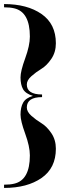

<svg xmlns="http://www.w3.org/2000/svg" viewBox="-20 -720 295 945"><path d="M142 -248Q106 -259 93.5 -281Q81 -303 81 -339Q81 -370 104 -433Q127 -496 127 -540Q127 -661 50 -679Q30 -684 0 -684V-700Q114 -700 184.5 -651Q255 -602 255 -507Q255 -463 232.5 -430Q210 -397 183.5 -381Q157 -365 134.5 -345Q112 -325 112 -304Q112 -255 187 -255V-242Q112 -242 112 -191Q112 -170 134.5 -150Q157 -130 183.5 -114Q210 -98 232.5 -65Q255 -32 255 12Q255 107 184.5 156Q114 205 0 205V189Q30 189 50 184Q127 166 127 45Q127 1 104 -62Q81 -125 81 -156Q81 -192 94 -215Q107 -238 142 -248Z"/></svg>

Font: Elsie Swash Caps Black
Style: Regular
Weight: 900
Designer: Alejandro Inler
Foundry: Alejandro Inler
Version: 1.001